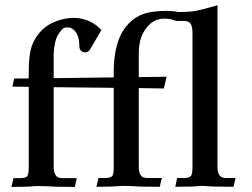

<svg xmlns="http://www.w3.org/2000/svg" viewBox="-20 -717 966 737"><path d="M90.3 -383.8 27.3 -384.3 34.7 -415.5 90.3 -416V-438.5Q90.3 -514.2 105 -547.9Q131.8 -609.9 189.9 -633.3Q227.1 -648.4 262.7 -648.4Q296.9 -648.4 326.7 -633.8Q350.6 -622.1 369.1 -601.6L325.7 -527.3Q319.8 -516.1 306.6 -516.1Q296.4 -516.1 290.5 -522.7Q284.7 -529.3 284.7 -537.6Q284.7 -577.6 268.6 -596.7Q255.9 -611.8 240.7 -611.8Q239.3 -611.8 229.7 -611.1Q220.2 -610.4 204.3 -585.9Q188.5 -561.5 186 -510.7V-417L416.5 -419.9V-439Q416.5 -538.1 450.2 -595.7Q491.2 -662.1 564 -671.4Q592.3 -675.3 614.7 -675.3Q644 -675.3 664.6 -670.9Q708.5 -670.9 731.4 -675.3H731.9Q747.1 -677.7 814.9 -696.8V-80.1Q814.9 -57.1 820.3 -47.9Q825.7 -38.6 833 -36.1Q840.3 -33.7 848.1 -33.7H884.3L876 0Q790 0 763.2 -3.4H746.1Q729.5 0 652.8 0Q654.3 -8.8 659.7 -33.7H685.1Q703.6 -33.7 711.2 -39.8Q718.8 -45.9 718.8 -73.2V-591.3Q718.8 -627.9 701.2 -634.3Q693.4 -636.7 685.1 -636.7H655.8Q636.7 -645.5 609.9 -645.5Q564 -645.5 534.7 -599.6Q512.7 -565.9 512.7 -511.2V-420.9L619.6 -422.4L608.9 -377.4L512.7 -378.9V-80.1Q512.7 -57.1 518.1 -47.9Q523.4 -38.6 530.8 -36.1Q538.1 -33.7 545.9 -33.7H601.1Q594.7 -7.8 593.8 0Q515.6 0 490.7 -2.4Q468.3 -3.4 457 -3.4Q443.8 -3.4 439 -2.9Q412.1 0 350.1 0L357.9 -33.7H382.8Q401.9 -33.7 409.2 -39.8Q416.5 -45.9 416.5 -73.2V-379.9L186 -382.3V-79.6Q186 -57.1 191.7 -47.6Q197.3 -38.1 204.6 -35.6Q211.9 -33.2 219.7 -33.2H274.9L267.1 0.5Q189.5 0.5 164.6 -2Q145.5 -2.9 125 -2.9Q117.7 -2.9 112.8 -2.4Q85.9 0.5 23.9 0.5L31.7 -33.2H56.6Q75.7 -33.2 83 -39.3Q90.3 -45.4 90.3 -72.8Z"/></svg>

Font: Quaaykop
Style: Medium
Weight: 500
Designer: Tup Wanders
Foundry: Free font, DO NOT SELL
Version: Version 1.00;July 31, 2023;FontCreator 11.5.0.2430 64-bit